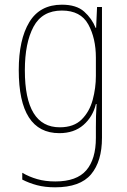

<svg xmlns="http://www.w3.org/2000/svg" viewBox="-20 -558 540 819"><path d="M86 -258Q86 -375 123 -444Q160 -513 244 -513Q324 -513 356.5 -454Q389 -395 389 -312V-234Q389 -183 375.5 -132.5Q362 -82 328.5 -48.5Q295 -15 235 -15Q86 -15 86 -258ZM415 30V-528H394L390 -439H388Q372 -479 339 -508.5Q306 -538 244 -538Q150 -538 105 -463.5Q60 -389 60 -259Q60 10 233 10Q296 10 336 -25Q376 -60 389 -114H392Q390 -84 389.5 -62.5Q389 -41 389 -15V30Q389 121 348 168.5Q307 216 216 216Q173 216 138.5 206Q104 196 75 179V208Q104 223 138 232Q172 241 215 241Q322 241 368.5 185.5Q415 130 415 30Z"/></svg>

Font: Noto Sans Mono UI Condensed Thin
Style: Regular
Weight: 250
Width: 3
Designer: Monotype Design team
Foundry: Monotype Imaging Inc.
Version: 1.000